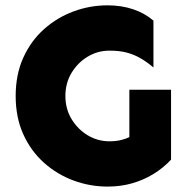

<svg xmlns="http://www.w3.org/2000/svg" viewBox="-20 -689 719 724"><path d="M385.7 14.6Q319.3 14.6 257.3 -8.3Q195.3 -31.2 146 -75.2Q96.7 -119.1 67.9 -182.6Q39.1 -246.1 39.1 -327.1Q39.1 -408.2 67.9 -471.7Q96.7 -535.2 146 -579.1Q195.3 -623 257.3 -646Q319.3 -668.9 385.7 -668.9Q437.5 -668.9 481.4 -654.3Q525.4 -639.6 558.6 -611.3V-434.6Q533.2 -456.1 509.3 -469.7Q485.4 -483.4 458 -490.7Q430.7 -498 392.6 -498Q348.6 -498 311 -475.6Q273.4 -453.1 250 -414.6Q226.6 -376 226.6 -327.1Q226.6 -278.3 250 -239.7Q273.4 -201.2 311 -178.7Q348.6 -156.2 392.6 -156.2Q416 -156.2 435.1 -160.6Q454.1 -165 468.3 -172.4Q482.4 -179.7 490.2 -188.5L625 -86.9Q594.7 -54.7 557.6 -32.2Q520.5 -9.8 477.5 2.4Q434.6 14.6 385.7 14.6ZM467.8 -28.3V-232.4V-233.4V-350.6H625V-86.9Z"/></svg>

Font: Sen ExtraBold
Style: Regular
Weight: 800
Version: Version 2.000;gftools[0.9.31]